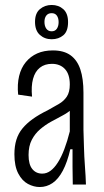

<svg xmlns="http://www.w3.org/2000/svg" viewBox="-20 -743 419 773"><path d="M140 10Q116 10 92.5 -2.5Q69 -15 53.5 -44.5Q38 -74 38 -122Q38 -155 46 -180.5Q54 -206 70.5 -226Q87 -246 112 -264Q137 -282 172 -299Q197 -313 217 -324.5Q237 -336 249 -354Q261 -372 261 -403Q261 -444 241.5 -465Q222 -486 189 -486Q160 -486 140.5 -470.5Q121 -455 113 -425.5Q105 -396 109 -354L53 -362Q49 -404 57 -437Q65 -470 84 -493Q103 -516 130 -528Q157 -540 193 -540Q237 -540 264 -520.5Q291 -501 303.5 -463.5Q316 -426 316 -370V-220Q317 -192 318 -152.5Q319 -113 322 -73Q325 -33 326 0H273Q272 -33 272 -71Q272 -109 272 -142H263Q251 -90 233 -56Q215 -22 191.5 -6Q168 10 140 10ZM150 -44Q168 -44 183.5 -55.5Q199 -67 213 -89Q227 -111 239 -142.5Q251 -174 261 -214V-315L290 -338Q285 -318 269 -303.5Q253 -289 231 -277.5Q209 -266 185.5 -253Q162 -240 141.5 -222.5Q121 -205 108 -180Q95 -155 95 -119Q95 -81 110 -62.5Q125 -44 150 -44ZM188 -585Q160 -585 140.5 -602.5Q121 -620 121 -655Q121 -690 141 -706.5Q161 -723 188 -723Q216 -723 235 -706Q254 -689 254 -654Q254 -617 235 -601Q216 -585 188 -585ZM188 -617Q202 -617 209 -627.5Q216 -638 216 -654Q216 -670 209 -680Q202 -690 188 -690Q174 -690 166.5 -680.5Q159 -671 159 -655Q159 -638 166.5 -627.5Q174 -617 188 -617Z"/></svg>

Font: Bricolage Grotesque 24pt Condensed ExtraLight
Style: Regular
Weight: 250
Width: 3
Designer: Mathieu Triay
Foundry: Atelier Triay
Version: Version 1.001;gftools[0.9.33.dev8+g029e19f]